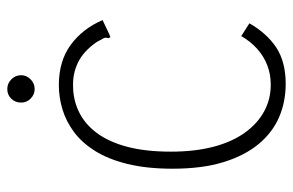

<svg xmlns="http://www.w3.org/2000/svg" viewBox="-162 -652 823 540"><g transform="rotate(-90 250.0 -381.5)"><path d="M285 10Q234 10 191 -8.5Q148 -27 115.5 -66Q83 -105 64.5 -165Q46 -225 46 -308Q46 -381 59.5 -435.5Q73 -490 96.5 -527Q120 -564 150 -586Q180 -608 213.5 -618Q247 -628 281 -628Q349 -628 394.5 -594.5Q440 -561 464 -505L424 -486L416 -483L413 -489Q416 -496 413 -502Q410 -508 402 -522Q376 -559 345 -574Q314 -589 279 -588Q241 -588 207 -572Q173 -556 147.5 -522.5Q122 -489 108 -437Q94 -385 94 -313Q94 -246 107.5 -194Q121 -142 146.5 -106Q172 -70 206.5 -51Q241 -32 282 -32Q312 -32 337.5 -42Q363 -52 383.5 -70.5Q404 -89 419 -115L455 -92Q426 -42 386 -16Q346 10 285 10ZM270 -696Q255 -696 243.5 -707Q232 -718 232 -734Q232 -751 243 -762Q254 -773 270 -773Q286 -773 297.5 -761.5Q309 -750 309 -734Q309 -719 297.5 -707.5Q286 -696 270 -696Z"/></g></svg>

Font: Inconsolata Light
Style: Regular
Weight: 300
Designer: Raph Levien, Cyreal, Brenton Simpson
Foundry: Raph Levien, Cyreal, Google
Version: Version 3.001